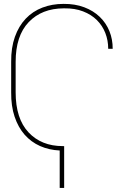

<svg xmlns="http://www.w3.org/2000/svg" viewBox="-20 -757 632 978"><path d="M306.8 200.3H284.1V9.6Q229.8 7.1 184.1 -13.1Q138.5 -33.4 105.6 -70.7Q72.8 -108 54.5 -162.3Q36.2 -216.6 36.9 -286.9V-441.8Q36.2 -514.2 55.9 -569.4Q75.6 -624.6 111 -661.9Q146.3 -699.2 195.7 -718.2Q245 -737.2 304 -737.2Q362.6 -737.6 409.1 -720Q455.6 -702.4 487.9 -671.3Q520.2 -640.3 537.3 -598.4Q554.3 -556.5 554 -508.5H531.2Q531.2 -551.1 516.5 -588.8Q501.8 -626.4 473.4 -654.7Q445 -682.9 403.2 -699Q361.5 -715.2 307.5 -714.5H304.7Q192.8 -714.1 126.1 -644.2Q59.7 -574.6 59.7 -441.8V-286.9Q59.7 -152.7 125.4 -82.7Q191.1 -12.8 299.7 -12.8H306.8Z"/></svg>

Font: Linik Sans Thin
Style: Regular
Weight: 100
Designer: Fonts by Rasmus Andersson / Changes by Cristiano Sobral with parts from Marc Monis
Foundry: rsms
Version: Version 3.020; ttfautohint (v1.6)